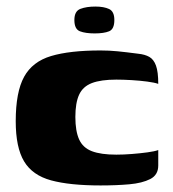

<svg xmlns="http://www.w3.org/2000/svg" viewBox="-20 -559 527 586"><path d="M287 7Q193 7 136 -8.5Q79 -24 53.5 -66.5Q28 -109 28 -189Q28 -278 53.5 -324.5Q79 -371 136 -388Q193 -405 287 -405Q313 -405 338.5 -402.5Q364 -400 402 -395Q422 -393 435.5 -385.5Q449 -378 456 -359Q463 -340 463 -303Q452 -307 429.5 -310Q407 -313 381.5 -314.5Q356 -316 335 -316Q288 -316 260.5 -305.5Q233 -295 221.5 -270Q210 -245 210 -202Q210 -159 221.5 -133.5Q233 -108 260.5 -97.5Q288 -87 335 -87Q357 -87 382.5 -89Q408 -91 430 -94Q452 -97 463 -101V-54Q463 -25 438.5 -12.5Q414 0 374.5 3.5Q335 7 287 7ZM269 -457Q241 -457 224 -463.5Q207 -470 207 -498Q207 -525 225.5 -532Q244 -539 271 -539Q297 -539 313 -531.5Q329 -524 329 -498Q329 -470 313 -463.5Q297 -457 269 -457Z"/></svg>

Font: Genos ExtraBold
Style: Regular
Weight: 800
Designer: Robert E. Leuschke
Foundry: Robert E. Leuschke
Version: Version 1.010